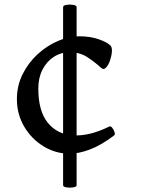

<svg xmlns="http://www.w3.org/2000/svg" viewBox="-20 -672 640 852"><path d="M288 10Q227 10 173.5 -22.5Q120 -55 87.5 -110Q55 -165 55 -232Q55 -292 80.5 -343Q106 -394 147 -431.5Q188 -469 236.5 -490Q285 -511 331 -511Q380 -511 417.5 -498Q455 -485 470 -470Q478 -462 476.5 -442.5Q475 -423 468 -403Q461 -383 450.5 -372Q440 -361 430 -370Q399 -398 366.5 -419Q334 -440 290 -440Q250 -440 218.5 -419.5Q187 -399 168.5 -363Q150 -327 150 -279Q150 -180 191.5 -128Q233 -76 304.5 -71.5Q376 -67 464 -110Q471 -114 478 -105Q485 -96 488.5 -85Q492 -74 485 -70Q428 -27 378.5 -8.5Q329 10 288 10ZM320 -640V150Q320 157 305 159.5Q290 162 275 159.5Q260 157 260 150V-640Q260 -648 275 -650.5Q290 -653 305 -650.5Q320 -648 320 -640Z"/></svg>

Font: Anvers
Style: Regular
Weight: 400
Designer: Ishtar van Looy
Version: Version 1.000